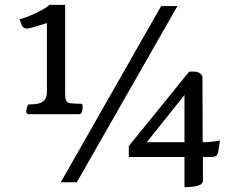

<svg xmlns="http://www.w3.org/2000/svg" viewBox="-20 -820 940 790"><path d="M99 -350Q88 -350 88 -361Q88 -364 90.5 -376.5Q93 -389 97 -390Q99 -390 106 -390.5Q113 -391 129 -392Q173 -398 173 -441V-725Q151 -718 129 -711.5Q107 -705 96 -703Q76 -700 69 -718L60 -741Q76 -744 102.5 -755Q129 -766 152.5 -779Q176 -792 183 -800H248V-441Q248 -413 252.5 -405Q257 -397 271 -395Q280 -394 294 -393.5Q308 -393 315 -393L320 -388Q320 -380 319.5 -372Q319 -364 317 -360Q314 -350 305 -350ZM643 -795H710L296 -70H230ZM815 -77Q815 -62 792 -55Q770 -50 739 -50V-174H510V-219L521 -232L520 -235H523L758 -525Q784 -527 796.5 -522Q809 -517 813 -504L814 -235Q834 -235 849 -236.5Q864 -238 885 -242L878 -196Q875 -174 851 -174H815ZM584 -235H739V-429Z"/></svg>

Font: Gowun Batang
Style: Bold
Weight: 700
Designer: Yanghee Ryu
Foundry: Yanghee Ryu
Version: Version 2.000